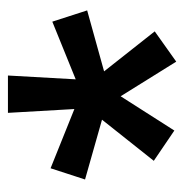

<svg xmlns="http://www.w3.org/2000/svg" viewBox="-9 -766 485 508"><g transform="rotate(-90 234.0 -511.5)"><path d="M171.8 -484.6 13.6 -529.5 43.3 -620.7 200 -557.7 189.9 -733.5H288.7L278.6 -554.2L431.2 -616.1L461 -523.9L299.7 -479.1L405.5 -345.1L325.4 -288.2L233.8 -435.3L143.1 -293.2L63 -347.6Z"/></g></svg>

Font: Vazir FD
Style: Bold
Weight: 700
Foundry: DejaVu fonts team - Redesigned by Saber Rastikerdar
Version: Version 21.10;October 20, 2019;FontCreator 12.0.0.2547 64-bi